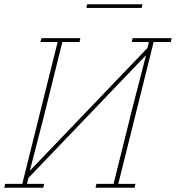

<svg xmlns="http://www.w3.org/2000/svg" viewBox="-23 -876 821 896"><path d="M1 -18H81L246 -680H166L170 -698H352L348 -680H268L181 -330L117 -82H119L665 -652L672 -680H592L596 -698H778L774 -680H694L529 -18H609L605 0H423L427 -18H507L594 -368L658 -616H656L110 -46L103 -18H183L179 0H-3ZM384 -856H642L638 -839H380Z"/></svg>

Font: IBM Plex Serif Thin
Style: Italic
Weight: 100
Italic angle: -14°
Designer: Mike Abbink, Paul van der Laan, Pieter van Rosmalen
Foundry: Bold Monday
Version: Version 3.001